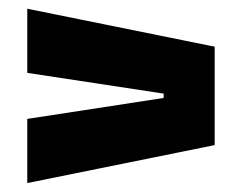

<svg xmlns="http://www.w3.org/2000/svg" viewBox="-20 -527 554 440"><path d="M355 -302.5V-312.5L42.5 -360V-507L472 -420V-194.5L42.5 -107.5V-254.5Z"/></svg>

Font: Anek Malayalam Medium ExtraBold
Style: Regular
Weight: 800
Version: Version 1.003